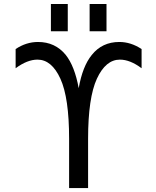

<svg xmlns="http://www.w3.org/2000/svg" viewBox="-20 -956 797 978"><path d="M428.7 -249V2H332V-249Q332 -458 287.6 -555.2Q243.2 -652.3 170.9 -652.3Q119.1 -652.3 59.6 -608.4V-706.1Q113.3 -742.2 173.8 -742.2Q260.7 -742.2 314.5 -676.8Q360.4 -619.1 380.9 -506.8Q400.4 -618.2 447.3 -675.8Q500 -742.2 587.9 -742.2Q646.5 -742.2 701.2 -706.1V-608.4Q642.6 -652.3 590.8 -652.3Q518.6 -652.3 473.6 -555.2Q428.7 -458 428.7 -249ZM239.3 -796.9V-935.5H325.2V-796.9ZM436.5 -796.9V-935.5H522.5V-796.9Z"/></svg>

Font: irohakakuC Regular
Style: Regular
Weight: 400
Designer: [Source Han Sans]
Ryoko NISHIZUKA Ë•øÂ°öÊ∂ºÂ≠ê (kana & ideographs); Paul D. Hunt (Latin, Greek & Cyrillic); Wenlong ZHAN
Version: Version 1.001.20160904